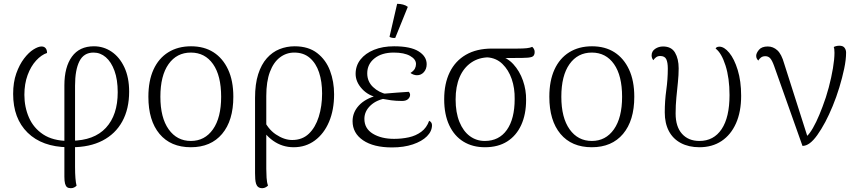

<svg xmlns="http://www.w3.org/2000/svg" viewBox="-20 -760 4515 1008"><path d="M352 228Q339 228 332 222.5Q325 217 321.5 204Q318 191 318 168V-312Q318 -408 357.5 -462.5Q397 -517 473 -517Q524 -517 566 -488.5Q608 -460 633 -406.5Q658 -353 658 -279Q658 -188 622 -122.5Q586 -57 518.5 -22Q451 13 356 13L354 -21Q474 -22 536 -89Q598 -156 598 -276Q598 -342 581 -388.5Q564 -435 535.5 -459.5Q507 -484 471 -484Q420 -484 397 -438.5Q374 -393 374 -310V116Q374 150 376 175Q378 200 382 215Q377 220 369.5 224Q362 228 352 228ZM336 13Q201 11 125 -63.5Q49 -138 49 -267Q49 -328 65.5 -374.5Q82 -421 106.5 -453Q131 -485 156 -500.5Q181 -516 198 -516Q212 -516 219.5 -507Q227 -498 227 -482Q197 -472 169.5 -442Q142 -412 125 -366Q108 -320 108 -262Q108 -198 132 -143Q156 -88 206.5 -54.5Q257 -21 337 -20Z M982 13Q876 13 817.5 -57Q759 -127 759 -252Q759 -336 786 -395Q813 -454 863.5 -485.5Q914 -517 983 -517Q1052 -517 1101 -485.5Q1150 -454 1177.5 -395Q1205 -336 1205 -252Q1205 -127 1146 -57Q1087 13 982 13ZM982 -20Q1055 -20 1098 -81Q1141 -142 1141 -252Q1141 -363 1098.5 -423.5Q1056 -484 982 -484Q908 -484 865 -423.5Q822 -363 822 -252Q822 -142 865.5 -81Q909 -20 982 -20Z M1357 228Q1344 228 1336 222Q1328 216 1324.5 205Q1321 194 1320 179.5Q1319 165 1319 149V-246Q1319 -319 1335.5 -370.5Q1352 -422 1381 -454.5Q1410 -487 1447.5 -502Q1485 -517 1527 -517Q1599 -517 1645 -481.5Q1691 -446 1712.5 -389Q1734 -332 1734 -265Q1734 -183 1707.5 -120.5Q1681 -58 1633 -22.5Q1585 13 1522 13Q1462 13 1414 -21Q1366 -55 1338 -113L1359 -144Q1384 -84 1428 -54.5Q1472 -25 1514 -25Q1567 -25 1601.5 -58Q1636 -91 1653.5 -147Q1671 -203 1671 -269Q1671 -332 1655 -380Q1639 -428 1606.5 -456Q1574 -484 1525 -484Q1483 -484 1449.5 -458.5Q1416 -433 1397 -382.5Q1378 -332 1378 -256V126Q1378 148 1379.5 173Q1381 198 1387 214Q1384 218 1375.5 223Q1367 228 1357 228Z M2038 14Q1941 14 1886 -23.5Q1831 -61 1831 -124Q1831 -170 1864 -206Q1897 -242 1960 -259L1969 -247Q1915 -256 1881 -293Q1847 -330 1847 -372Q1847 -415 1872.5 -447.5Q1898 -480 1943.5 -498.5Q1989 -517 2049 -517Q2135 -517 2177.5 -490.5Q2220 -464 2220 -423Q2220 -398 2205.5 -381.5Q2191 -365 2169 -365Q2160 -365 2150.5 -368.5Q2141 -372 2135 -377Q2152 -388 2158 -399.5Q2164 -411 2164 -424Q2164 -449 2133 -466.5Q2102 -484 2047 -484Q1984 -484 1946 -453.5Q1908 -423 1908 -375Q1908 -332 1938.5 -303Q1969 -274 2012 -265L2013 -245Q1958 -237 1925.5 -206.5Q1893 -176 1893 -136Q1893 -85 1937.5 -58Q1982 -31 2049 -31Q2089 -31 2126 -39Q2163 -47 2191.5 -68Q2220 -89 2233 -126Q2241 -122 2244.5 -116Q2248 -110 2248 -103Q2248 -71 2221.5 -44.5Q2195 -18 2147.5 -2Q2100 14 2038 14ZM2091 -230Q2059 -230 2033.5 -233.5Q2008 -237 1988 -241L1993 -268Q2029 -271 2061 -273.5Q2093 -276 2126 -278Q2133 -271 2133 -262Q2133 -250 2122.5 -240Q2112 -230 2091 -230ZM2055 -561Q2049 -560 2039 -561.5Q2029 -563 2025 -567L2065 -740Q2081 -740 2096 -736Q2111 -732 2121 -724Z M2526 13Q2461 13 2413 -16.5Q2365 -46 2338.5 -102.5Q2312 -159 2312 -239Q2312 -321 2341 -380.5Q2370 -440 2426 -472.5Q2482 -505 2563 -505H2697Q2727 -505 2745.5 -507Q2764 -509 2774 -514Q2778 -511 2782.5 -504Q2787 -497 2787 -487Q2787 -466 2771.5 -461Q2756 -456 2723 -456L2605 -455L2548 -459Q2494 -459 2454 -431.5Q2414 -404 2393 -355Q2372 -306 2372 -238Q2372 -169 2392 -120Q2412 -71 2446.5 -45.5Q2481 -20 2525 -20Q2600 -20 2641 -78Q2682 -136 2682 -240Q2683 -297 2666.5 -345Q2650 -393 2617.5 -424.5Q2585 -456 2537 -459L2597 -467Q2642 -459 2675 -423Q2708 -387 2725.5 -337Q2743 -287 2742 -235Q2742 -160 2716.5 -104Q2691 -48 2643 -17.5Q2595 13 2526 13Z M3087 13Q2981 13 2922.5 -57Q2864 -127 2864 -252Q2864 -336 2891 -395Q2918 -454 2968.5 -485.5Q3019 -517 3088 -517Q3157 -517 3206 -485.5Q3255 -454 3282.5 -395Q3310 -336 3310 -252Q3310 -127 3251 -57Q3192 13 3087 13ZM3087 -20Q3160 -20 3203 -81Q3246 -142 3246 -252Q3246 -363 3203.5 -423.5Q3161 -484 3087 -484Q3013 -484 2970 -423.5Q2927 -363 2927 -252Q2927 -142 2970.5 -81Q3014 -20 3087 -20Z M3652 13Q3596 13 3554.5 -9Q3513 -31 3491.5 -72Q3470 -113 3470 -170Q3470 -230 3478 -287Q3486 -344 3486 -400Q3486 -432 3478 -449Q3470 -466 3446 -466Q3433 -466 3424 -459Q3415 -452 3410 -444Q3401 -455 3401 -469Q3401 -491 3419.5 -503.5Q3438 -516 3461 -516Q3505 -516 3524 -483.5Q3543 -451 3543 -401Q3543 -366 3539 -328Q3535 -290 3531 -248.5Q3527 -207 3527 -164Q3527 -95 3560.5 -57.5Q3594 -20 3652 -20Q3727 -20 3768.5 -82Q3810 -144 3810 -261Q3810 -350 3789 -416Q3768 -482 3737 -505Q3741 -515 3757 -515Q3782 -515 3808.5 -483Q3835 -451 3853 -392.5Q3871 -334 3871 -257Q3871 -173 3844 -112.5Q3817 -52 3768 -19.5Q3719 13 3652 13Z M4193 6 4044 -414Q4034 -442 4024 -453.5Q4014 -465 3998 -465Q3984 -465 3975 -458Q3966 -451 3961 -442Q3957 -446 3953.5 -452Q3950 -458 3950 -467Q3950 -481 3964.5 -498.5Q3979 -516 4011 -516Q4039 -516 4061 -496Q4083 -476 4097 -426L4223 -31L4200 -35Q4214 -39 4231 -62Q4248 -85 4265 -120.5Q4282 -156 4298 -199Q4317 -248 4331 -301Q4345 -354 4353 -402Q4361 -450 4361 -483Q4361 -493 4360 -501.5Q4359 -510 4357 -513Q4362 -516 4370 -518Q4378 -520 4387 -520Q4406 -520 4414 -509Q4422 -498 4422 -484Q4422 -447 4412 -399.5Q4402 -352 4386.5 -301Q4371 -250 4351.5 -203Q4332 -156 4313 -120Q4291 -79 4270.5 -50.5Q4250 -22 4231 -8Q4212 6 4193 6Z"/></svg>

Font: Arima Light
Style: Regular
Weight: 300
Designer: Joana Correia and Natanael Gama
Foundry: NDISCOVER
Version: Version 1.101;gftools[0.9.23]